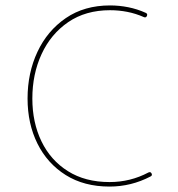

<svg xmlns="http://www.w3.org/2000/svg" viewBox="-20 -686 656 707"><path d="M521 -627.4Q517.6 -619.6 509.8 -623Q480 -636.2 448.7 -642.3Q417.5 -648.4 385.3 -648.4Q295.4 -648.4 231.2 -604.5Q167 -560.5 133.1 -486.8Q99.1 -413.1 99.1 -323.2Q99.1 -234.9 132.8 -165.3Q166.5 -95.7 230.2 -55.7Q293.9 -15.6 383.3 -15.6Q460 -15.6 526.4 -50.8Q534.2 -54.7 538.1 -47.4Q542 -40 534.2 -36.1Q462.9 1 383.3 1Q289.6 1 221.9 -41.5Q154.3 -84 117.9 -157.2Q81.5 -230.5 81.5 -323.2Q81.5 -417.5 117.9 -495.1Q154.3 -572.8 222.4 -619.4Q290.5 -666 385.3 -666Q418.9 -666 452.1 -659.4Q485.4 -652.8 516.6 -638.7Q524.4 -635.3 521 -627.4Z"/></svg>

Font: Mikhak-DS2-FD Thin
Style: Regular
Weight: 100
Designer: Amin Abedi
Version: Version 3.2